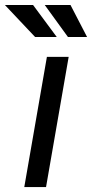

<svg xmlns="http://www.w3.org/2000/svg" viewBox="-76 -759 373 779"><path d="M0 0ZM110.8 0H22.5L114.3 -528.3H202.6ZM154.3 -608.9H66.4L-56.2 -738.8H58.1ZM277.3 -608.9H199.7L105.5 -738.8H210Z"/></svg>

Font: Roboto
Style: Italic
Weight: 400
Italic angle: -12°
Designer: Google
Version: Version 2.134; 2016; ttfautohint (v1.6)